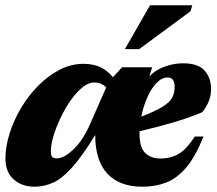

<svg xmlns="http://www.w3.org/2000/svg" viewBox="-20 -690 819 725"><path d="M748.5 -174.5Q718 -98.5 683.2 -57.5Q648.5 -16.5 607.8 -0.8Q567 15 517.5 15Q431 15 385.2 -34.5Q339.5 -84 339.5 -180.5Q291 -101 253.2 -58.8Q215.5 -16.5 181.5 -0.8Q147.5 15 110 15Q63 15 31.8 -12.5Q0.5 -40 0.5 -91.5Q0.5 -136 16 -185.5Q31.5 -235 59.2 -281.8Q87 -328.5 124.2 -366.2Q161.5 -404 205 -426.5Q248.5 -449 295.5 -449Q328.5 -449 355.8 -437.8Q383 -426.5 406.5 -398.5L441 -436H554.5L544 -401.5Q566.5 -425.5 601 -438.2Q635.5 -451 671.5 -451Q728 -451 752.5 -423.5Q777 -396 777 -354.5Q777 -325.5 766 -302.2Q755 -279 743 -266Q692 -244.5 630 -226.5Q568 -208.5 507 -194.5Q507 -188.5 507 -182.5Q507 -133.5 528.2 -112.5Q549.5 -91.5 585.5 -91.5Q625.5 -91.5 655.5 -109.5Q685.5 -127.5 715.5 -174.5ZM613.5 -397.5Q591.5 -397.5 571.5 -377Q551.5 -356.5 536.5 -322.8Q521.5 -289 513.5 -249.5Q566.5 -270 593.5 -286.8Q620.5 -303.5 630 -321Q639.5 -338.5 639.5 -362Q639.5 -397.5 613.5 -397.5ZM172 -119.5Q172 -103.5 176.5 -97.8Q181 -92 195 -92Q221.5 -92 257.2 -125.8Q293 -159.5 320 -221L381 -360Q373.5 -368 362.2 -373.2Q351 -378.5 335 -378.5Q313.5 -378.5 290.8 -359.8Q268 -341 246.8 -310.8Q225.5 -280.5 208.8 -245.2Q192 -210 182 -176.8Q172 -143.5 172 -119.5ZM451.5 -504.5 546.5 -670H706L699.5 -647.5L505.5 -504.5Z"/></svg>

Font: Newsreader Text ExtraBold
Style: Italic
Weight: 800
Italic angle: -17°
Designer: Hugues Gentile
Foundry: Production Type
Version: Version 1.001